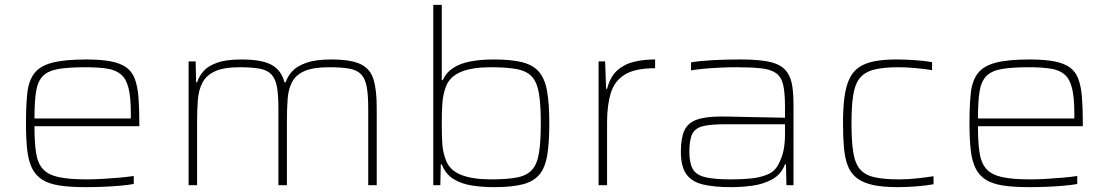

<svg xmlns="http://www.w3.org/2000/svg" viewBox="-20 -763 4568 791"><path d="M331 8Q267 8 223.5 1Q180 -6 153 -23.5Q126 -41 111.5 -71Q97 -101 92 -146Q87 -191 87 -254Q87 -329 92.5 -379.5Q98 -430 121 -460.5Q144 -491 194.5 -504.5Q245 -518 335 -518Q397 -518 437.5 -510Q478 -502 501.5 -484.5Q525 -467 536 -436.5Q547 -406 550.5 -361.5Q554 -317 554 -256V-243H122Q122 -177 128.5 -134Q135 -91 156.5 -67Q178 -43 221 -33.5Q264 -24 336 -24Q367 -24 402 -26Q437 -28 471 -31Q505 -34 531 -38V-5Q509 -1 476 2Q443 5 405.5 6.5Q368 8 331 8ZM519 -255V-296Q519 -360 510 -398Q501 -436 480 -455Q459 -474 423 -480Q387 -486 332 -486Q261 -486 219 -478.5Q177 -471 156 -449Q135 -427 128.5 -385.5Q122 -344 122 -275H539Z M757 0V-510H786L788 -424H792Q800 -449 818.5 -470Q837 -491 874 -504.5Q911 -518 975 -518Q1058 -518 1098.5 -496Q1139 -474 1152 -424H1157Q1165 -449 1184.5 -470Q1204 -491 1242.5 -504.5Q1281 -518 1345 -518Q1426 -518 1466 -498.5Q1506 -479 1519 -435.5Q1532 -392 1532 -320V0H1497V-315Q1497 -371 1491 -404.5Q1485 -438 1468.5 -456Q1452 -474 1420 -480Q1388 -486 1337 -486Q1271 -486 1235 -470.5Q1199 -455 1183.5 -425.5Q1168 -396 1165 -355Q1162 -314 1162 -264V0H1127V-315Q1127 -371 1121 -404.5Q1115 -438 1098.5 -456Q1082 -474 1050 -480Q1018 -486 967 -486Q901 -486 865 -469Q829 -452 813.5 -421.5Q798 -391 795 -350.5Q792 -310 792 -264V0Z M2015 8Q1969 8 1925.5 1.5Q1882 -5 1849 -25Q1816 -45 1800 -86H1796L1794 0H1765V-743H1800V-433H1804Q1818 -464 1846 -482.5Q1874 -501 1916 -509.5Q1958 -518 2015 -518Q2087 -518 2132 -506.5Q2177 -495 2201 -466.5Q2225 -438 2234 -386.5Q2243 -335 2243 -255Q2243 -175 2234.5 -123.5Q2226 -72 2202 -43.5Q2178 -15 2133 -3.5Q2088 8 2015 8ZM2004 -24Q2070 -24 2110.5 -32Q2151 -40 2172 -63.5Q2193 -87 2200.5 -133Q2208 -179 2208 -255Q2208 -331 2200.5 -377Q2193 -423 2172 -446.5Q2151 -470 2110.5 -478Q2070 -486 2003 -486Q1926 -486 1880.5 -467.5Q1835 -449 1818 -409Q1805 -375 1802.5 -338.5Q1800 -302 1800 -255Q1800 -210 1802 -173.5Q1804 -137 1817 -103Q1833 -61 1880 -42.5Q1927 -24 2004 -24Z M2446 0V-510H2473L2477 -397H2481Q2494 -447 2523 -473Q2552 -499 2592 -508.5Q2632 -518 2679 -518V-482Q2597 -482 2554.5 -456Q2512 -430 2496.5 -380Q2481 -330 2481 -259V0Z M2993 8Q2922 8 2876 -3Q2830 -14 2807.5 -45.5Q2785 -77 2785 -138Q2785 -194 2799.5 -225.5Q2814 -257 2850.5 -270Q2887 -283 2952 -283Q2964 -283 2993 -282.5Q3022 -282 3060.5 -281Q3099 -280 3139 -279.5Q3179 -279 3214 -278V-324Q3214 -381 3206.5 -413.5Q3199 -446 3177.5 -461.5Q3156 -477 3116 -481.5Q3076 -486 3011 -486Q2985 -486 2950 -484.5Q2915 -483 2882 -480Q2849 -477 2827 -473V-506Q2862 -512 2914 -515Q2966 -518 3027 -518Q3083 -518 3122.5 -513Q3162 -508 3186.5 -496Q3211 -484 3225 -462.5Q3239 -441 3244 -408.5Q3249 -376 3249 -330V0H3220L3218 -86H3214Q3198 -44 3161 -24Q3124 -4 3079.5 2Q3035 8 2993 8ZM2992 -24Q3033 -24 3071.5 -27.5Q3110 -31 3140.5 -43.5Q3171 -56 3186 -84Q3202 -114 3208 -143.5Q3214 -173 3214 -210V-251H2963Q2906 -251 2875 -243Q2844 -235 2832 -211Q2820 -187 2820 -138Q2820 -92 2834 -67Q2848 -42 2885.5 -33Q2923 -24 2992 -24Z M3679 8Q3617 8 3576 -1Q3535 -10 3510 -29.5Q3485 -49 3473 -79.5Q3461 -110 3457 -153.5Q3453 -197 3453 -254Q3453 -318 3459 -363Q3465 -408 3479.5 -438.5Q3494 -469 3519 -486Q3544 -503 3582 -510.5Q3620 -518 3673 -518Q3711 -518 3752 -515Q3793 -512 3820 -507V-474Q3791 -479 3752 -482.5Q3713 -486 3681 -486Q3619 -486 3580.5 -476Q3542 -466 3522 -441Q3502 -416 3495 -371Q3488 -326 3488 -256Q3488 -183 3495 -137Q3502 -91 3522.5 -66.5Q3543 -42 3582 -33Q3621 -24 3685 -24Q3721 -24 3761 -28.5Q3801 -33 3826 -37V-4Q3800 1 3758.5 4.5Q3717 8 3679 8Z M4218 8Q4154 8 4110.5 1Q4067 -6 4040 -23.5Q4013 -41 3998.5 -71Q3984 -101 3979 -146Q3974 -191 3974 -254Q3974 -329 3979.5 -379.5Q3985 -430 4008 -460.5Q4031 -491 4081.5 -504.5Q4132 -518 4222 -518Q4284 -518 4324.5 -510Q4365 -502 4388.5 -484.5Q4412 -467 4423 -436.5Q4434 -406 4437.5 -361.5Q4441 -317 4441 -256V-243H4009Q4009 -177 4015.5 -134Q4022 -91 4043.5 -67Q4065 -43 4108 -33.5Q4151 -24 4223 -24Q4254 -24 4289 -26Q4324 -28 4358 -31Q4392 -34 4418 -38V-5Q4396 -1 4363 2Q4330 5 4292.5 6.5Q4255 8 4218 8ZM4406 -255V-296Q4406 -360 4397 -398Q4388 -436 4367 -455Q4346 -474 4310 -480Q4274 -486 4219 -486Q4148 -486 4106 -478.5Q4064 -471 4043 -449Q4022 -427 4015.5 -385.5Q4009 -344 4009 -275H4426Z"/></svg>

Font: Saira Expanded Thin
Style: Regular
Weight: 250
Width: 7
Designer: Hector Gatti with collaboration of the Omnibus-Type team
Foundry: Omnibus-Type
Version: Version 1.101